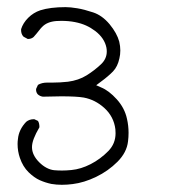

<svg xmlns="http://www.w3.org/2000/svg" viewBox="-20 -221 540 533"><path d="M99.1 47.4Q128.9 46.4 149.9 46.4Q192.4 46.4 212.4 49.8Q244.1 55.7 269.5 78.6Q295.9 102.5 300.3 137.7Q300.8 143.1 300.8 148.9Q300.8 177.7 280.8 198.2Q258.8 220.7 231.7 234.6Q204.6 248.5 178.2 251Q164.1 252.4 152.3 252.4Q140.6 252.4 130.4 251.5Q120.1 250.5 109.4 244.9Q98.6 239.3 88.9 229.5Q68.8 209.5 68.8 187.5Q68.8 176.8 74 163.3Q79.1 149.9 89.4 132.3Q89.4 131.8 89.4 131.3Q89.4 121.1 85.4 114.7L75.2 109.9Q74.7 109.9 74.2 109.9Q61.5 109.9 52.7 117.2Q32.2 138.7 29.8 165Q28.8 171.9 28.8 178.7Q28.8 198.7 35.2 217.3Q43.5 241.7 59.3 257.1Q75.2 272.5 90.6 279.3Q106 286.1 122.6 289.6Q136.7 292 151.6 292Q166.5 292 181.6 290Q213.4 286.1 246.8 270Q280.3 253.9 306.2 228Q332 202.1 335.4 171.4Q336.9 159.7 336.9 147.9Q336.9 127.9 332.5 108.9Q326.2 79.1 304.2 54.7Q282.2 30.3 260.3 21.5L247.1 15.6L258.8 6.8Q280.8 -9.3 293.7 -22.7Q306.6 -36.1 311.5 -59.1Q314 -69.3 314 -81.1Q314 -92.8 311 -105.5Q304.7 -128.9 284.2 -153.8Q263.7 -178.2 238.8 -186.5Q213.9 -194.8 194.6 -198Q175.3 -201.2 162.1 -201.2Q119.6 -201.2 91.8 -192.4Q72.8 -186 58.3 -171.6Q43.9 -157.2 38.6 -140.1Q38.6 -139.2 38.6 -136Q38.6 -132.8 40 -127.9Q41.5 -123 45.4 -119.1L57.1 -112.8Q57.1 -112.8 57.6 -112.8Q66.9 -112.8 73.2 -118.2Q81.5 -127.4 87.9 -135.7Q94.7 -144.5 97.2 -146.5Q110.8 -160.6 136.2 -162.6Q143.1 -163.1 150.4 -163.1Q170.4 -163.1 188 -159.7Q205.6 -156.2 219 -150.1Q232.4 -144 244.6 -134.8Q270 -115.2 275.4 -88.9Q276.4 -83.5 276.4 -78.1Q276.4 -57.6 260.3 -42.5Q242.2 -25.4 220.2 -11.7Q198.2 2 168.5 5.9Q146.5 8.3 125.5 8.3Q119.6 8.3 113.8 8.3Q112.3 8.3 110.4 8.3Q96.2 8.3 85.4 14.6L80.6 24.9Q80.1 26.4 80.1 27.8Q80.1 35.6 85 41Q91.3 46.4 99.1 47.4Z"/></svg>

Font: NaikaiFont
Style: Light
Weight: 300
Version: Version 1.89